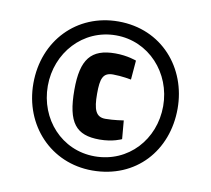

<svg xmlns="http://www.w3.org/2000/svg" viewBox="-67 -788 777 708"><g transform="rotate(10 322.0 -434.0)"><path d="M404 -357C404 -357 367 -351 336 -351C300 -351 290 -378 290 -437C290 -494 298 -517 336 -517C368 -517 404 -510 404 -510L410 -582C410 -582 377 -595 331 -595C240 -595 205 -551 205 -437C205 -313 240 -272 328 -272C378 -272 410 -288 410 -288L404 -357ZM106 -434C106 -558 198 -661 322 -661C445 -661 538 -558 538 -434C538 -309 447 -208 321 -208C197 -208 106 -310 106 -434ZM52 -434C52 -277 166 -155 321 -155C485 -155 592 -277 592 -434C592 -586 485 -713 322 -713C166 -713 52 -594 52 -434Z"/></g></svg>

Font: RazerF5 SemiBold
Style: Regular
Weight: 600
Foundry: Razer Inc.
Version: Version 2